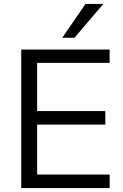

<svg xmlns="http://www.w3.org/2000/svg" viewBox="-20 -957 628 977"><path d="M88 0V-705H538V-637H169V-392H516V-323H169V-69H538V0ZM297 -765 415 -937H506L359 -765Z"/></svg>

Font: Mulish
Style: Regular
Weight: 400
Designer: Vernon Adams
Foundry: Vernon Adams
Version: Version 3.603; ttfautohint (v1.8.3)